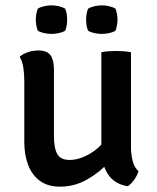

<svg xmlns="http://www.w3.org/2000/svg" viewBox="-20 -690 588 719"><path d="M470.5 -140Q470.5 -112 476.8 -87.2Q483 -62.5 498.5 -49Q494.5 -34 483 -17.5Q471.5 -1 458.5 7.5Q407 -1 383.2 -39.2Q359.5 -77.5 359.5 -128V-494.5Q383 -499 415 -499Q446 -499 470.5 -494.5ZM71 -386Q71 -412.5 67.5 -436.2Q64 -460 53.5 -477.5Q65.5 -488 84.2 -494.5Q103 -501 123.5 -501Q156 -501 169 -483.2Q182 -465.5 182 -431V-182.5Q182 -135 194.5 -113Q207 -91 241.5 -91Q265.5 -91 293.2 -102.5Q321 -114 346.5 -135.8Q372 -157.5 387.5 -187.5V-83Q354 -45 306.5 -18Q259 9 205 9Q158.5 9 129 -13Q99.5 -35 85.2 -72.8Q71 -110.5 71 -157ZM114 -616.5Q114 -626 116 -637.5Q118 -649 121.5 -657.5Q131 -663.5 145.8 -666.8Q160.5 -670 172.5 -670Q185.5 -670 200 -666.8Q214.5 -663.5 224 -657.5Q228 -649 229.8 -637.5Q231.5 -626 231.5 -616.5Q231.5 -607 229.8 -595.2Q228 -583.5 224 -575Q214.5 -569 200 -566Q185.5 -563 172.5 -563Q160.5 -563 145.8 -566Q131 -569 121.5 -575Q118 -583.5 116 -595.2Q114 -607 114 -616.5ZM302.5 -616.5Q302.5 -626 304.2 -637.5Q306 -649 310 -657.5Q319.5 -663.5 334 -666.8Q348.5 -670 361.5 -670Q374 -670 388.5 -666.8Q403 -663.5 412.5 -657.5Q416 -649 418 -637.5Q420 -626 420 -616.5Q420 -607 418 -595.2Q416 -583.5 412.5 -575Q403 -569 388.5 -566Q374 -563 361.5 -563Q348.5 -563 334 -566Q319.5 -569 310 -575Q306 -583.5 304.2 -595.2Q302.5 -607 302.5 -616.5Z"/></svg>

Font: Signika Negative Medium
Style: Regular
Weight: 500
Designer: Anna Giedry
Foundry: Anna Giedry
Version: Version 2.001